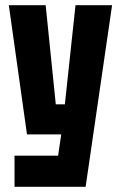

<svg xmlns="http://www.w3.org/2000/svg" viewBox="-20 -580 466 740"><path d="M36 140V20H204L216 -62H84L14 -560H156L195 -178H230L271 -560H412L310 140Z"/></svg>

Font: Tektur Condensed SemiBold
Style: Regular
Weight: 600
Width: 3
Designer: Adam Jagosz
Foundry: Adam Jagosz
Version: Version 1.005;gftools[0.9.30]